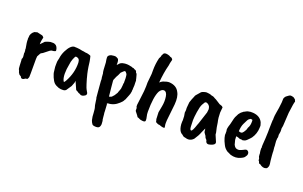

<svg xmlns="http://www.w3.org/2000/svg" viewBox="-101 -1141 2883 1827"><g transform="rotate(20 1340.5 -227.0)"><path d="M52 -295Q52 -304 50 -316V-323Q51 -330 49 -338Q49 -348 51 -356Q51 -376 56 -382Q56 -387 70 -405Q74 -409 85 -418Q101 -423 107 -424Q111 -428 134 -421Q144 -420 165 -414Q172 -412 183 -398Q181 -394 176.5 -368.5Q172 -343 173 -327Q179 -332 194 -348Q209 -364 210 -365Q236 -377 261 -382Q297 -385 308 -377Q317 -374 322 -368Q331 -360 337 -340.5Q343 -321 336 -316Q330 -311 296 -308Q294 -308 282 -300L230 -259Q214 -251 208 -245L189 -210Q188 -208 187 -184Q186 -160 187 -149.5Q188 -139 187 -82V-39Q187 -4 186 1.5Q185 7 178 21Q175 26 159 26Q120 55 109 23L96 15Q88 11 86 5Q78 -6 78 -8L74 -22L68 -34Q65 -35 63 -72.5Q61 -110 61 -118.5Q61 -127 59 -137Q66 -144 65.5 -161Q65 -178 63 -187.5Q61 -197 63 -199.5Q65 -202 62 -227Q59 -231 61 -242Z M578 -287Q577 -309 568 -320.5Q559 -332 535 -334Q528 -329 516.5 -300.5Q505 -272 502 -240Q492 -192 492 -144Q493 -95 508 -72Q510 -68 512 -69Q517 -69 528 -89Q581 -185 578 -287ZM609 -96 594 -57Q594 -55 565 -14Q556 5 531.5 7Q507 9 484 2Q453 -9 437 -24Q421 -39 405.5 -74.5Q390 -110 389 -133Q384 -166 384 -175V-199Q384 -235 387 -241Q388 -245 392 -262Q397 -304 416 -342Q453 -415 492 -417H497Q499 -416 503 -416H516Q551 -413 559 -410Q574 -406 585 -406L611 -401Q623 -402 642.5 -396Q662 -390 663.5 -387Q665 -384 669 -365Q673 -346 674.5 -337.5Q676 -329 677 -320Q685 -247 703 -184Q704 -181 705 -175Q706 -169 712 -151.5Q718 -134 721 -122Q724 -110 732 -90Q738 -75 750 -55Q772 -24 727 -7Q721 -5 706 -5Q703 -5 687 -15Q677 -15 668 -26L660 -28Q653 -35 648 -35Q646 -37 612 -116Q609 -105 609 -96Z M1051 -300 1049 -323Q1049 -339 1040 -350Q1036 -352 1032 -360H1031Q1031 -361 1026 -362.5Q1021 -364 1018 -362Q1013 -360 988 -335L975 -306Q964 -291 947 -247Q946 -246 947 -236Q949 -223 953 -171Q961 -97 962 -84L973 -86Q976 -89 987 -92Q1001 -108 1008 -115L1028 -147Q1028 -152 1034.5 -166.5Q1041 -181 1044 -193Q1044 -195 1046 -209Q1049 -230 1049 -250Q1052 -250 1051.5 -255Q1051 -260 1051 -267ZM823 -379Q817 -411 817 -423V-431Q817 -444 834 -455L847 -461Q848 -462 875 -465Q889 -465 892 -464.5Q895 -464 905.5 -459Q916 -454 920 -450Q928 -434 928 -419V-392L935 -398L945 -409Q947 -413 958 -420Q969 -427 991 -430Q1021 -435 1057 -426Q1074 -424 1078 -419Q1078 -421 1095 -416Q1094 -414 1099.5 -412Q1105 -410 1115 -406L1122 -398L1126 -386Q1132 -384 1137 -371L1147 -334Q1147 -328 1152 -315V-291Q1153 -280 1153 -267.5Q1153 -255 1151 -237V-225L1150 -218V-216Q1148 -212 1150 -207Q1146 -176 1137 -158L1118 -111Q1113 -106 1109.5 -97Q1106 -88 1082 -66Q1033 -20 973 -20Q971 -19 966 -14Q966 -10 969 -8L973 60Q973 85 975 86Q976 91 978 119Q980 147 984 154L986 182V191Q984 207 978 216Q972 225 959.5 228Q947 231 928.5 228.5Q910 226 906 220Q892 201 887 184Q878 147 878 114Q875 96 875 80Q873 62 869 52Q865 42 865 37Q858 -6 858 -10Q858 -21 853 -33Q848 -78 848 -88L839 -196V-216Q836 -220 833 -272Q826 -285 823 -379Z M1557 -61 1556 -31Q1556 -14 1558.5 -5.5Q1561 3 1561 10Q1561 26 1505 5Q1503 6 1495 4.5Q1487 3 1484.5 1Q1482 -1 1478 -3Q1463 -7 1464 -20Q1463 -25 1460.5 -31Q1458 -37 1458.5 -48Q1459 -59 1457 -80.5Q1455 -102 1456 -105Q1464 -152 1468 -169Q1478 -221 1470.5 -269Q1463 -317 1433 -319Q1409 -319 1390 -288Q1359 -227 1359 -75Q1359 -50 1365 -27Q1371 -4 1369.5 11.5Q1368 27 1341.5 24.5Q1315 22 1307 16L1295 10Q1283 10 1280 -1Q1278 -5 1271 -13L1253 -36Q1246 -44 1247 -50V-68L1246 -75Q1239 -82 1240.5 -102Q1242 -122 1250 -178Q1261 -256 1261 -297Q1260 -335 1261 -335L1270 -426V-463Q1270 -527 1285 -589Q1290 -600 1292.5 -603.5Q1295 -607 1296 -612Q1297 -628 1307 -638L1305 -637Q1307 -644 1316 -650Q1333 -659 1369 -646Q1376 -641 1379 -640Q1385 -637 1391 -637Q1409 -625 1407 -615Q1407 -613 1399 -583Q1395 -561 1395 -557Q1373 -474 1365 -373Q1378 -386 1395 -394Q1434 -409 1457 -408Q1529 -403 1556 -350Q1582 -307 1575 -227Q1574 -209 1557 -61Z M1891 -261Q1892 -264 1895 -296Q1893 -299 1890 -318Q1882 -334 1869 -342Q1853 -349 1850 -349Q1841 -346 1837.5 -342.5Q1834 -339 1820.5 -314Q1807 -289 1798.5 -231Q1790 -173 1790 -147Q1790 -121 1792 -83.5Q1794 -46 1808 -48Q1821 -50 1844 -120Q1845 -125 1851 -138ZM2008 -302Q2008 -249 2019 -205Q2024 -161 2037 -111Q2040 -91 2039 -91Q2064 -36 2067 -25.5Q2070 -15 2066 -8V-9Q2063 0 2047.5 7.5Q2032 15 2020 17Q1982 29 1975 -12Q1971 -15 1963.5 -24.5Q1956 -34 1955 -40.5Q1954 -47 1948 -53Q1946 -58 1939 -66Q1932 -74 1931 -82L1928 -109L1926 -110Q1910 -77 1905 -64Q1893 -30 1863 14Q1829 52 1780 36Q1762 35 1751.5 25Q1741 15 1737 14Q1731 12 1720 -1Q1702 -25 1698 -72V-98Q1701 -103 1698 -146V-152Q1692 -182 1692 -188Q1692 -194 1694 -204Q1696 -214 1695 -216.5Q1694 -219 1694 -225V-240L1699 -294Q1710 -329 1723 -357Q1727 -374 1738 -384Q1763 -411 1765 -415Q1772 -430 1817 -439L1834 -438Q1844 -438 1852 -435.5Q1860 -433 1863 -433Q1877 -426 1886 -426Q1895 -426 1916 -412Q1922 -411 1946 -395Q1972 -378 1976 -376L2002 -367Q2013 -358 2013 -357Q2013 -356 2008 -302Z M2322 -320V-331Q2322 -342 2321 -342L2315 -344Q2308 -344 2304 -346Q2297 -344 2293 -340Q2280 -332 2275 -321L2253 -277Q2238 -246 2236 -197Q2262 -186 2274 -198Q2281 -204 2286 -212Q2288 -219 2294 -225.5Q2300 -232 2306 -258Q2322 -283 2322 -320ZM2411 -306V-295Q2409 -234 2375 -185Q2370 -178 2361 -169L2339 -147Q2332 -140 2321 -134L2299 -128Q2296 -130 2282 -132Q2271 -128 2263 -134Q2262 -134 2252.5 -138Q2243 -142 2229 -143Q2231 -127 2231 -108L2243 -62Q2254 -41 2264.5 -35.5Q2275 -30 2287.5 -29.5Q2300 -29 2306.5 -32Q2313 -35 2329 -41L2349 -51Q2370 -63 2385 -45Q2393 -36 2392 -21.5Q2391 -7 2380 5Q2374 19 2349 31Q2348 31 2340 35Q2295 57 2240 41L2221 32Q2218 32 2215 29Q2203 26 2189 14Q2175 2 2169.5 -6Q2164 -14 2162 -17Q2160 -20 2155 -30Q2138 -62 2130 -91L2124 -120Q2126 -124 2125 -143V-159Q2116 -175 2136 -232Q2152 -308 2162 -321L2175 -347Q2175 -348 2187 -362Q2189 -367 2210 -382Q2214 -388 2222 -389Q2226 -393 2235 -396Q2243 -403 2259 -405Q2274 -410 2305 -408Q2376 -402 2402 -348L2409 -326Q2409 -321 2412 -314Q2411 -312 2411 -306Z M2519 -535 2526 -594 2527 -625Q2527 -638 2532 -645L2542 -659Q2569 -680 2577 -683Q2585 -686 2600.5 -682.5Q2616 -679 2619 -676L2630 -667Q2639 -662 2639 -651Q2644 -645 2642 -642Q2636 -635 2622 -524L2614 -388L2609 -361Q2609 -348 2610 -346V-328Q2608 -308 2606 -303Q2606 -298 2604 -292Q2606 -290 2606 -276.5Q2606 -263 2603 -260Q2601 -244 2601 -229.5Q2601 -215 2603.5 -199.5Q2606 -184 2605 -169L2609 -131V-116Q2611 -98 2611 -87L2616 -35L2620 -8Q2623 9 2617.5 25Q2612 41 2601 45Q2570 58 2533 28H2525Q2518 20 2514 6Q2506 2 2507 -8Q2508 -18 2503 -26Q2498 -34 2498 -40Q2498 -53 2496 -63L2497 -71Q2494 -74 2494 -80L2492 -98V-106Q2492 -114 2491.5 -117Q2491 -120 2494 -127Q2491 -131 2493 -156Q2499 -233 2499 -262L2500 -286V-315Q2501 -339 2501.5 -376Q2502 -413 2505 -416L2504 -425Q2504 -449 2511.5 -490.5Q2519 -532 2519 -535Z"/></g></svg>

Font: Caveat Brush
Style: Regular
Weight: 400
Designer: Pablo Impallari
Foundry: Creative Lab NY
Version: Version 1.096; ttfautohint (v1.3)